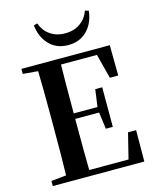

<svg xmlns="http://www.w3.org/2000/svg" viewBox="-140 -1077 947 1171"><g transform="rotate(-15 333.0 -491.5)"><path d="M45 0V-32L140 -42Q143 -142 143 -346V-394Q143 -598 140 -700L45 -708V-740H603L605 -548H552L512 -703H285Q283 -604 283 -395H433L448 -504H492V-254H448L434 -360H283Q283 -122 285 -37H533L573 -198H624L623 0ZM360 -806Q281 -806 234 -861Q195 -906 187 -976L210 -983Q227 -935 264 -909Q304 -880 360 -880Q417 -880 457 -909Q495 -936 511 -983L534 -976Q526 -906 487 -861Q440 -806 360 -806Z"/></g></svg>

Font: GenRyuMin TW B
Style: Regular
Weight: 700
Version: Version 1.501;PS 1;hotconv 16.6.51;makeotf.lib2.5.65220